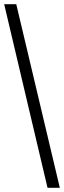

<svg xmlns="http://www.w3.org/2000/svg" viewBox="-20 -780 307 921"><path d="M208 121H267L58 -760H0Z"/></svg>

Font: Noto Serif Hebrew SemiCondensed Medium
Style: Regular
Weight: 500
Width: 4
Designer: Monotype Design Team
Foundry: Monotype Imaging Inc.
Version: Version 2.004